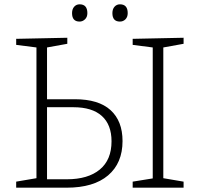

<svg xmlns="http://www.w3.org/2000/svg" viewBox="-20 -870 925 890"><path d="M55 0V-28L149 -44V-650L55 -662V-690L292 -695V-667L198 -650V-410H327Q437 -410 492.5 -359.5Q548 -309 548 -216Q548 -114 481 -57Q414 0 289 0ZM831 -667 737 -650V-44L831 -28V0H595V-28L688 -43V-650L595 -662V-690L831 -695ZM320 -373H198V-39H290Q388 -39 442.5 -84Q497 -129 497 -215Q497 -292 452 -332.5Q407 -373 320 -373ZM536 -770Q501 -770 501 -809Q501 -828 511 -839Q521 -850 536 -850Q572 -850 572 -809Q572 -791 561.5 -780.5Q551 -770 536 -770ZM349 -770Q314 -770 314 -809Q314 -828 324 -839Q334 -850 349 -850Q385 -850 385 -809Q385 -791 374 -780.5Q363 -770 349 -770Z"/></svg>

Font: Bitter Light
Style: Regular
Weight: 300
Designer: Sol Matas, and Bitter project Authors
Foundry: Sol Matas
Version: Version 2.001